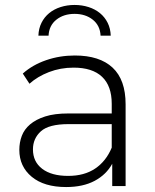

<svg xmlns="http://www.w3.org/2000/svg" viewBox="-20 -751 625 775"><path d="M431 -250H257Q177 -250 145 -221Q113 -192 113 -148Q113 -98 150.5 -69.5Q188 -41 255 -41Q320 -41 364 -70.5Q408 -100 431 -155ZM247 4Q158 4 108 -37.5Q58 -79 58 -146Q58 -176 68 -202.5Q78 -229 101.5 -249Q125 -269 162.5 -281Q200 -293 255 -293H431V-332Q431 -404 392 -441Q353 -478 277 -478Q224 -478 177.5 -460Q131 -442 99 -413L72 -454Q111 -489 166 -508Q221 -527 282 -527Q382 -527 434.5 -478Q487 -429 487 -330V0H433V-90Q409 -46 362 -21Q315 4 247 4ZM135 -607Q136 -636 147.5 -659Q159 -682 178.5 -698Q198 -714 224.5 -722.5Q251 -731 281 -731Q311 -731 337.5 -722.5Q364 -714 383.5 -698Q403 -682 414.5 -659Q426 -636 427 -607H386Q384 -648 354.5 -671.5Q325 -695 281 -695Q237 -695 207.5 -671.5Q178 -648 176 -607Z"/></svg>

Font: Montserrat-Alt1 Light
Style: Regular
Weight: 300
Designer: Differentunic
Foundry: Differentunic
Version: Version 7.222